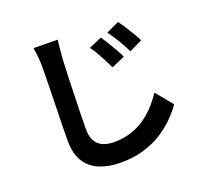

<svg xmlns="http://www.w3.org/2000/svg" viewBox="-143 -960 1285 1201"><g transform="rotate(-20 500.0 -359.0)"><path d="M614 -707Q628 -686 645.5 -657.5Q663 -629 680 -599.5Q697 -570 708 -546L619 -507Q604 -539 589.5 -566.5Q575 -594 560.5 -619.5Q546 -645 527 -670ZM748 -762Q763 -742 781 -713.5Q799 -685 816.5 -656.5Q834 -628 845 -605L758 -563Q743 -595 727.5 -621.5Q712 -648 696.5 -673Q681 -698 662 -722ZM356 -787Q351 -755 348 -719.5Q345 -684 343 -654Q341 -614 339 -555.5Q337 -497 335 -432.5Q333 -368 331.5 -306.5Q330 -245 330 -198Q330 -148 348.5 -118.5Q367 -89 398.5 -76.5Q430 -64 469 -64Q530 -64 581.5 -80.5Q633 -97 674.5 -125.5Q716 -154 750 -191Q784 -228 811 -269L902 -158Q877 -122 838 -82Q799 -42 745.5 -7Q692 28 622 49.5Q552 71 467 71Q386 71 325 46Q264 21 231 -32.5Q198 -86 198 -171Q198 -212 199 -264.5Q200 -317 201.5 -374Q203 -431 204 -485.5Q205 -540 206 -584.5Q207 -629 207 -654Q207 -690 204 -724.5Q201 -759 195 -789Z"/></g></svg>

Font: Farlight84_Sys_V01
Style: Bold
Weight: 700
Designer: Monotype Design Team, Nadine Chahine and Nizar Qandah
Foundry: Monotype Imaging Inc.
Version: Version 2.004;October 31, 2024;FontCreator 14.0.0.2814 64-bi